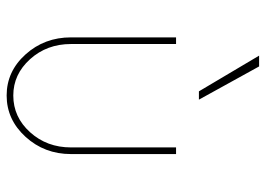

<svg xmlns="http://www.w3.org/2000/svg" viewBox="-131 -659 800 578"><g transform="rotate(90 269.0 -370.0)"><path d="M280 -568.8H255L147.5 -750H180ZM92.5 -183.8V-500H112.5V-183.8Q112.5 -111.2 158.1 -60.6Q203.8 -10 267.5 -10Q332.5 -10 378.1 -60.6Q423.8 -111.2 423.8 -183.8V-500H443.8V-183.8Q443.8 -103.8 391.9 -46.9Q340 10 267.5 10Q195 10 143.8 -46.9Q92.5 -103.8 92.5 -183.8Z"/></g></svg>

Font: Now Thin
Style: Regular
Weight: 250
Designer: Alfredo Marco Pradil
Foundry: Alfredo Marco Pradil
Version: Version 1.002;PS 001.002;hotconv 1.0.88;makeotf.lib2.5.64775